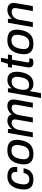

<svg xmlns="http://www.w3.org/2000/svg" viewBox="1564 -2278 886 4055"><g transform="rotate(-90 2007.5 -250.0)"><path d="M250 12Q178 12 130 -9Q82 -30 58 -74.5Q34 -119 34 -187Q34 -215 37 -243Q40 -271 47 -298Q58 -351 79 -394.5Q100 -438 132 -470.5Q164 -503 208 -520.5Q252 -538 309 -538Q376 -538 420.5 -519Q465 -500 488 -465Q511 -430 511 -379Q511 -368 510 -355.5Q509 -343 506 -330H402Q403 -339 404 -347.5Q405 -356 405 -365Q405 -392 395.5 -412Q386 -432 365 -442.5Q344 -453 311 -453Q268 -453 236 -432.5Q204 -412 183 -372.5Q162 -333 151 -276Q147 -256 145 -241Q143 -226 142 -214Q141 -202 141 -192Q141 -151 153 -125Q165 -99 189 -86.5Q213 -74 248 -74Q288 -74 315.5 -89Q343 -104 359.5 -132Q376 -160 383 -196H483Q473 -133 444 -86Q415 -39 367 -13.5Q319 12 250 12Z M784 12Q712 12 663 -9.5Q614 -31 589 -75Q564 -119 564 -187Q564 -206 566 -227Q568 -248 572 -271Q588 -363 626 -422Q664 -481 723 -509.5Q782 -538 862 -538Q935 -538 984 -516.5Q1033 -495 1057.5 -451Q1082 -407 1082 -338Q1082 -319 1080.5 -298.5Q1079 -278 1074 -255Q1058 -163 1021 -104Q984 -45 925.5 -16.5Q867 12 784 12ZM790 -74Q839 -74 874 -93.5Q909 -113 931.5 -153Q954 -193 964 -254Q969 -274 970.5 -288.5Q972 -303 972.5 -314Q973 -325 973 -334Q973 -374 960.5 -400Q948 -426 922 -439Q896 -452 856 -452Q807 -452 772.5 -432Q738 -412 715.5 -372.5Q693 -333 681 -272Q678 -252 676 -237Q674 -222 673 -211.5Q672 -201 672 -191Q672 -151 684.5 -125.5Q697 -100 724 -87Q751 -74 790 -74Z M1136 0 1228 -526H1312L1309 -451H1316Q1339 -479 1365.5 -498Q1392 -517 1422 -527.5Q1452 -538 1485 -538Q1534 -538 1568.5 -517.5Q1603 -497 1615 -451H1622Q1646 -479 1673 -498Q1700 -517 1731 -527.5Q1762 -538 1796 -538Q1857 -538 1895.5 -508Q1934 -478 1934 -408Q1934 -393 1932 -376.5Q1930 -360 1927 -342L1865 0H1762L1821 -333Q1823 -346 1824.5 -356.5Q1826 -367 1826 -377Q1826 -404 1816.5 -419Q1807 -434 1790 -440.5Q1773 -447 1751 -447Q1718 -447 1687.5 -428Q1657 -409 1635 -374.5Q1613 -340 1604 -292L1553 0H1449L1508 -333Q1510 -346 1511.5 -357Q1513 -368 1513 -377Q1513 -404 1503.5 -419Q1494 -434 1477 -440.5Q1460 -447 1438 -447Q1405 -447 1374.5 -428Q1344 -409 1322 -374.5Q1300 -340 1291 -292L1240 0Z M1965 173 2088 -526H2171L2169 -454H2177Q2209 -496 2252 -517Q2295 -538 2343 -538Q2399 -538 2438.5 -516.5Q2478 -495 2499 -452Q2520 -409 2520 -346Q2520 -325 2518.5 -302Q2517 -279 2512 -253Q2496 -162 2461 -103.5Q2426 -45 2377 -16.5Q2328 12 2271 12Q2234 12 2204 4Q2174 -4 2152 -21Q2130 -38 2117 -64H2110L2069 173ZM2242 -78Q2287 -78 2319 -96Q2351 -114 2371.5 -152.5Q2392 -191 2402 -249Q2407 -272 2409 -288Q2411 -304 2412 -316.5Q2413 -329 2413 -339Q2413 -377 2401 -401Q2389 -425 2366.5 -436.5Q2344 -448 2309 -448Q2265 -448 2232 -427.5Q2199 -407 2178 -368Q2157 -329 2147 -272Q2144 -253 2141.5 -239Q2139 -225 2138.5 -214.5Q2138 -204 2138 -194Q2138 -152 2151 -126.5Q2164 -101 2187 -89.5Q2210 -78 2242 -78Z M2711 12Q2672 12 2650.5 -1Q2629 -14 2620 -34.5Q2611 -55 2611 -81Q2611 -89 2612 -96.5Q2613 -104 2614 -112L2671 -440H2605L2620 -526H2688L2733 -673H2815L2789 -526H2885L2870 -440H2775L2721 -134Q2720 -130 2718.5 -119.5Q2717 -109 2717 -106Q2717 -91 2726 -82.5Q2735 -74 2754 -74H2806L2793 -4Q2783 0 2769 3.5Q2755 7 2740 9.5Q2725 12 2711 12Z M3111 12Q3039 12 2990 -9.5Q2941 -31 2916 -75Q2891 -119 2891 -187Q2891 -206 2893 -227Q2895 -248 2899 -271Q2915 -363 2953 -422Q2991 -481 3050 -509.5Q3109 -538 3189 -538Q3262 -538 3311 -516.5Q3360 -495 3384.5 -451Q3409 -407 3409 -338Q3409 -319 3407.5 -298.5Q3406 -278 3401 -255Q3385 -163 3348 -104Q3311 -45 3252.5 -16.5Q3194 12 3111 12ZM3117 -74Q3166 -74 3201 -93.5Q3236 -113 3258.5 -153Q3281 -193 3291 -254Q3296 -274 3297.5 -288.5Q3299 -303 3299.5 -314Q3300 -325 3300 -334Q3300 -374 3287.5 -400Q3275 -426 3249 -439Q3223 -452 3183 -452Q3134 -452 3099.5 -432Q3065 -412 3042.5 -372.5Q3020 -333 3008 -272Q3005 -252 3003 -237Q3001 -222 3000 -211.5Q2999 -201 2999 -191Q2999 -151 3011.5 -125.5Q3024 -100 3051 -87Q3078 -74 3117 -74Z M3463 0 3555 -526H3639L3636 -451H3643Q3666 -478 3695 -497.5Q3724 -517 3757 -527.5Q3790 -538 3824 -538Q3866 -538 3899.5 -525Q3933 -512 3953 -483Q3973 -454 3973 -406Q3973 -390 3971 -372.5Q3969 -355 3965 -335L3906 0H3802L3860 -329Q3862 -342 3863.5 -354Q3865 -366 3865 -376Q3865 -403 3855 -418.5Q3845 -434 3827 -440.5Q3809 -447 3785 -447Q3757 -447 3729.5 -436.5Q3702 -426 3679.5 -406Q3657 -386 3640.5 -356Q3624 -326 3618 -287L3567 0Z"/></g></svg>

Font: Archivo SemiBold Medium
Style: Italic
Weight: 500
Italic angle: -10°
Version: Version 2.001